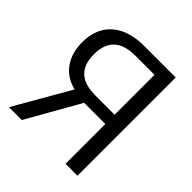

<svg xmlns="http://www.w3.org/2000/svg" viewBox="-198 -882 1024 1024"><g transform="rotate(45 313.5 -370.5)"><path d="M545 -741H305C163 -741 59 -671 59 -521C59 -421 108 -338 209 -315L28 0H125L295 -300H455V0H545ZM311 -370C207 -370 149 -413 149 -521C149 -627 209 -671 311 -671H455V-370Z"/></g></svg>

Font: Cheyenne Sans
Style: Regular
Weight: 400
Designer: The Public Sans project authors (U.S. Web Design System), Libre Franklin designed by Pablo Impallari and Rodrigo Fuenzal
Foundry: The Cheyenne Sans Project Authors
Version: Version 2.007